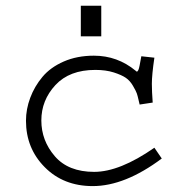

<svg xmlns="http://www.w3.org/2000/svg" viewBox="-20 -626 626 660"><path d="M465.8 -432.6 510.7 -427.7Q502 -369.1 502 -337.9Q502 -311.5 504.9 -273.4L460 -266.6L456.1 -283.2Q453.1 -296.9 450.2 -305.2Q447.3 -313.5 437 -331.1Q426.8 -348.6 412.6 -358.4Q398.4 -368.2 371.1 -377Q343.8 -385.7 307.6 -385.7Q218.8 -385.7 170.4 -333.5Q122.1 -281.2 122.1 -211.9Q122.1 -142.6 168.5 -88.9Q214.8 -35.2 303.7 -35.2Q391.6 -35.2 510.7 -118.2L536.1 -81.1Q409.2 13.7 298.8 13.7Q198.2 13.7 133.8 -51.3Q69.3 -116.2 69.3 -210.9Q69.3 -251 84 -290Q98.6 -329.1 126 -361.8Q153.3 -394.5 199.2 -414.6Q245.1 -434.6 302.7 -434.6Q383.8 -434.6 446.3 -382.8Q449.2 -379.9 450.2 -379.9Q456.1 -379.9 460 -401.4Q461.9 -414.1 465.8 -432.6ZM257.8 -501V-606.4H328.1V-501Z"/></svg>

Font: Thabit
Style: Regular
Weight: 500
Designer: Regenerated by Nadim Shaikli
Foundry: MAK Alagha
Version: 0.01